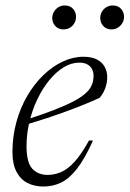

<svg xmlns="http://www.w3.org/2000/svg" viewBox="-20 -672 474 702"><path d="M270 -443Q240.5 -443 212.5 -425.8Q184.5 -408.5 160 -378.5Q135.5 -348.5 116.8 -309.5Q98 -270.5 87.5 -226.5Q77 -182.5 77 -137.5Q77 -78 98 -55.2Q119 -32.5 154 -32.5Q179.5 -32.5 203.8 -43Q228 -53.5 253 -81Q278 -108.5 305.5 -158.5L320 -158Q290 -91.5 261.5 -55Q233 -18.5 203 -4.2Q173 10 138.5 10Q105.5 10 80 -3.2Q54.5 -16.5 40 -44.5Q25.5 -72.5 25.5 -116Q25.5 -173.5 40 -226Q54.5 -278.5 80 -322Q105.5 -365.5 138.8 -397.5Q172 -429.5 209.5 -447Q247 -464.5 285 -464.5Q315.5 -464.5 334.5 -454.5Q353.5 -444.5 362.8 -427.5Q372 -410.5 372 -390.5Q372 -369.5 365 -350Q358 -330.5 344.5 -314.5Q320 -303 288.5 -290.2Q257 -277.5 221.5 -264.5Q186 -251.5 148.8 -239.2Q111.5 -227 75 -216L76 -234.5Q135.5 -253.5 177.2 -269.8Q219 -286 246.2 -300.2Q273.5 -314.5 289 -327.5Q304.5 -340.5 311.5 -353Q318.5 -365.5 320.5 -378.5Q324 -396.5 319.8 -411Q315.5 -425.5 303.2 -434.2Q291 -443 270 -443ZM212 -564.5Q193 -564.5 182 -577Q171 -589.5 171 -606Q171 -618 177 -628.5Q183 -639 193.2 -645.5Q203.5 -652 217 -652Q236 -652 247 -639.8Q258 -627.5 258 -611Q258 -598.5 252.2 -588Q246.5 -577.5 236.2 -571Q226 -564.5 212 -564.5ZM387.5 -564.5Q368.5 -564.5 357.5 -577Q346.5 -589.5 346.5 -606Q346.5 -618 352.2 -628.5Q358 -639 368.5 -645.5Q379 -652 392.5 -652Q411.5 -652 422.5 -639.8Q433.5 -627.5 433.5 -611Q433.5 -598.5 427.5 -588Q421.5 -577.5 411.2 -571Q401 -564.5 387.5 -564.5Z"/></svg>

Font: Newsreader 36pt Light
Style: Italic
Weight: 300
Italic angle: -17°
Designer: Hugues Gentile
Foundry: Production Type
Version: Version 1.003